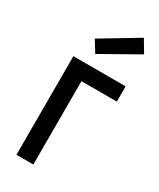

<svg xmlns="http://www.w3.org/2000/svg" viewBox="-202 -861 769 926"><g transform="rotate(30 182.5 -398.0)"><path d="M146 -611 351 -727 310 -796 107 -674ZM60 0H154V-464H351V-549H60Z"/></g></svg>

Font: Involve Medium
Style: Regular
Weight: 500
Designer: Stefan Peev
Foundry: Context Ltd.
Version: Version 1.001